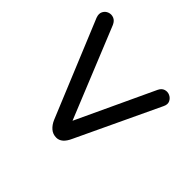

<svg xmlns="http://www.w3.org/2000/svg" viewBox="-109 -695 818 818"><g transform="rotate(-45 300.0 -285.5)"><path d="M473 -52 100 -228Q55 -248 55 -280Q55 -301 68 -316Q81 -331 102 -340L538 -520Q557 -527 570.5 -520Q584 -513 589 -499Q594 -485 588.5 -471Q583 -457 565 -449L155 -282L504 -119Q521 -111 525.5 -97Q530 -83 524 -69.5Q518 -56 504.5 -49.5Q491 -43 473 -52Z"/></g></svg>

Font: Nunito SemiBold
Style: Italic
Weight: 600
Italic angle: -9°
Designer: Vernon Adams
Foundry: Vernon Adams
Version: Version 3.601; ttfautohint (v1.8.2.53-6de2)